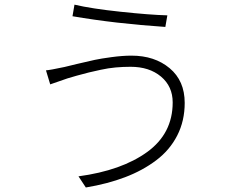

<svg xmlns="http://www.w3.org/2000/svg" viewBox="-20 -787 1040 842"><path d="M737.3 -337.9Q737.3 -408.2 686 -451.2Q634.8 -494.1 552.7 -494.1Q519.5 -494.1 487.3 -491.2Q455.1 -488.3 421.9 -481Q388.7 -473.6 369.6 -469.2Q350.6 -464.8 316.4 -455.1Q282.2 -445.3 276.4 -443.4Q274.4 -442.4 200.2 -417L181.6 -478.5Q198.2 -479.5 262.7 -493.2Q269.5 -495.1 318.8 -506.8Q368.2 -518.6 395.5 -524.4Q422.9 -530.3 470.2 -536.6Q517.6 -543 556.6 -543Q658.2 -543 724.1 -487.8Q790 -432.6 790 -335.9Q790 -256.8 757.3 -192.9Q724.6 -128.9 665 -84Q605.5 -39.1 528.3 -9.8Q451.2 19.5 356.4 35.2L324.2 -13.7Q512.7 -39.1 625 -120.1Q737.3 -201.2 737.3 -337.9ZM297.9 -715.8 306.6 -766.6Q380.9 -749 509.3 -735.4Q637.7 -721.7 713.9 -719.7L705.1 -668.9Q484.4 -683.6 297.9 -715.8Z"/></svg>

Font: Gen Shin Gothic Light
Style: Regular
Weight: 200
Designer: [Source Han Sans]
Ryoko NISHIZUKA  (kana & ideographs); Paul D. Hunt (Latin, Greek & Cyrillic); Wenlong ZHANG  (bopomofo
Version: Version 1.002.20150607